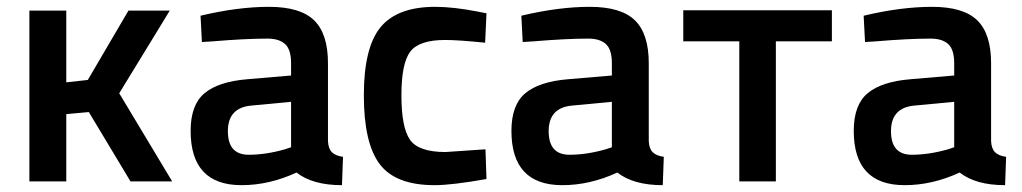

<svg xmlns="http://www.w3.org/2000/svg" viewBox="-20 -531 2992 562"><path d="M174 -290 237 -297 356 -500H477L329 -258L484 0H362L240 -203L174 -197V0H66V-500H174Z M940 -346V-118Q941 -96 951.5 -85.5Q962 -75 984 -72L981 11Q895 11 848 -26Q768 11 687 11Q538 11 538 -148Q538 -224 578.5 -258Q619 -292 703 -299L832 -310V-346Q832 -386 814.5 -402Q797 -418 763 -418Q699 -418 603 -410L571 -408L567 -485Q676 -511 767.5 -511Q859 -511 899.5 -471.5Q940 -432 940 -346ZM716 -222Q647 -216 647 -147Q647 -78 708 -78Q758 -78 814 -94L832 -100V-233Z M1254 -511Q1307 -511 1379 -497L1404 -492L1400 -406Q1321 -414 1283 -414Q1207 -414 1181 -380Q1155 -346 1155 -252Q1155 -158 1180 -122Q1205 -86 1284 -86L1401 -94L1404 -7Q1303 11 1252 11Q1138 11 1091.5 -50.5Q1045 -112 1045 -252Q1045 -392 1094 -451.5Q1143 -511 1254 -511Z M1879 -346V-118Q1880 -96 1890.5 -85.5Q1901 -75 1923 -72L1920 11Q1834 11 1787 -26Q1707 11 1626 11Q1477 11 1477 -148Q1477 -224 1517.5 -258Q1558 -292 1642 -299L1771 -310V-346Q1771 -386 1753.5 -402Q1736 -418 1702 -418Q1638 -418 1542 -410L1510 -408L1506 -485Q1615 -511 1706.5 -511Q1798 -511 1838.5 -471.5Q1879 -432 1879 -346ZM1655 -222Q1586 -216 1586 -147Q1586 -78 1647 -78Q1697 -78 1753 -94L1771 -100V-233Z M1980 -501H2415V-410H2251V0H2144V-410H1980Z M2881 -346V-118Q2882 -96 2892.5 -85.5Q2903 -75 2925 -72L2922 11Q2836 11 2789 -26Q2709 11 2628 11Q2479 11 2479 -148Q2479 -224 2519.5 -258Q2560 -292 2644 -299L2773 -310V-346Q2773 -386 2755.5 -402Q2738 -418 2704 -418Q2640 -418 2544 -410L2512 -408L2508 -485Q2617 -511 2708.5 -511Q2800 -511 2840.5 -471.5Q2881 -432 2881 -346ZM2657 -222Q2588 -216 2588 -147Q2588 -78 2649 -78Q2699 -78 2755 -94L2773 -100V-233Z"/></svg>

Font: Titillium Web[RUS by Daymarius]
Style: Regular
Weight: 600
Designer: Cyrillization by Daymarius
Foundry: Cyrillization by Daymarius
Version: Version 1.002 September 11, 2018